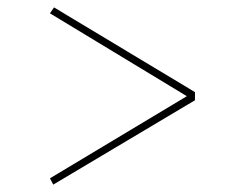

<svg xmlns="http://www.w3.org/2000/svg" viewBox="-20 -544 622 519"><path d="M124 -45 115 -62 485 -284 115 -508 126 -524 507 -295V-273Z"/></svg>

Font: Literata 72pt Medium
Style: Regular
Weight: 500
Designer: Latin by Veronika Burian and Jose Scaglione. Greek by Irene Vlachou. Cyrillic by Vera Evstafieva.
Foundry: TypeTogether
Version: Version 3.002